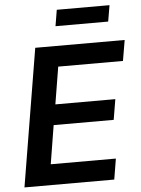

<svg xmlns="http://www.w3.org/2000/svg" viewBox="-60 -964 742 1011"><g transform="rotate(-5 310.5 -458.5)"><path d="M27.8 0 148.4 -727.5H621.1L602.5 -618.2H260.3L228 -421.4H544.9L526.9 -313.5H209.5L176.3 -109.4H520.5L502.4 0ZM557.6 -917 543 -831.5H264.6L278.8 -917Z"/></g></svg>

Font: Inter SemiBold
Style: Italic
Weight: 600
Italic angle: -9.3988°
Designer: Rasmus Andersson
Foundry: rsms
Version: Version 4.001;git-66647c0bb